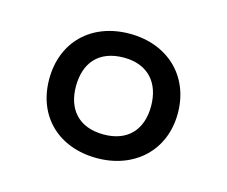

<svg xmlns="http://www.w3.org/2000/svg" viewBox="-56 -796 516 437"><g transform="rotate(15 202.5 -577.5)"><path d="M202 -431C290 -431 354 -489 354 -577C354 -665 291 -724 202 -724C112 -724 51 -665 51 -577C51 -489 112 -431 202 -431ZM203 -487C144 -487 114 -523 114 -577C114 -631 143 -668 203 -668C260 -668 291 -632 291 -577C291 -523 261 -487 203 -487Z"/></g></svg>

Font: Noto Sans Devanagari SemiCondensed
Style: Regular
Weight: 400
Width: 4
Designer: Jelle Bosma - Monotype Design Team
Foundry: Monotype Imaging Inc.
Version: Version 2.004